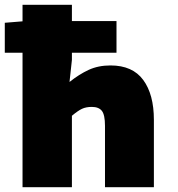

<svg xmlns="http://www.w3.org/2000/svg" viewBox="-27 -781 743 801"><path d="M67 -561H-7V-686L67 -692V-761H273V-693H459V-561H273V-531L263 -439Q303 -471 343 -489.5Q383 -508 434 -508Q526 -508 570.5 -447.5Q615 -387 615 -281V0H411V-256Q411 -302 398 -318.5Q385 -335 356 -335Q332 -335 315 -327Q298 -319 273 -298V0H67Z"/></svg>

Font: Nebula Sans Black
Style: Regular
Weight: 900
Designer: Paul D. Hunt for Adobe (as Source Sans)
Foundry: Nebula Entertainment & Broadcasting LLC
Version: Version 1.010